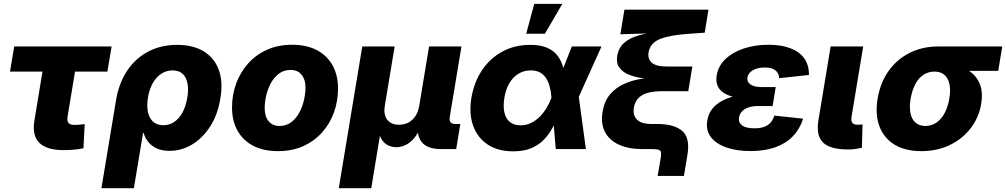

<svg xmlns="http://www.w3.org/2000/svg" viewBox="-20 -778 5250 1002"><path d="M311.5 5.4Q222.7 5.4 184.6 -33.4Q146.5 -72.3 159.7 -149.4L201.7 -404.3H32.2L54.2 -535.6H562.5L540.5 -404.3H371.6L332.5 -169.4Q329.1 -146.5 337.4 -136.2Q345.7 -126 370.6 -126Q381.3 -126 397 -127.4Q412.6 -128.9 421.9 -130.4L415.5 -4.4Q387.7 1.5 361.8 3.4Q335.9 5.4 311.5 5.4Z M509.3 204.1 585 -252Q599.6 -342.8 643.1 -408.2Q686.5 -473.6 753.4 -508.8Q820.3 -543.9 904.8 -543.9Q985.8 -543.9 1041.5 -511Q1097.2 -478 1121.1 -415.3Q1145 -352.5 1129.9 -263.2Q1116.2 -179.2 1076.9 -118.2Q1037.6 -57.1 982.4 -23.9Q927.2 9.3 864.7 9.3Q825.7 9.3 798.1 -3.4Q770.5 -16.1 753.7 -37.4Q736.8 -58.6 729.5 -84.5H726.6L678.7 204.1ZM832.5 -124.5Q864.7 -124.5 890.4 -142.3Q916 -160.2 933.1 -192.4Q950.2 -224.6 957.5 -268.6Q964.8 -312 958.3 -344Q951.7 -376 932.4 -393.3Q913.1 -410.6 880.4 -410.6Q848.6 -410.6 822 -393.3Q795.4 -376 777.3 -344.2Q759.3 -312.5 752 -268.6Q745.1 -225.1 752.2 -192.6Q759.3 -160.2 779.8 -142.3Q800.3 -124.5 832.5 -124.5Z M1430.7 10.7Q1355 10.7 1301.3 -17.3Q1247.6 -45.4 1219.2 -96.7Q1190.9 -147.9 1190.9 -217.3Q1190.9 -283.2 1212.6 -342.3Q1234.4 -401.4 1275.1 -447Q1315.9 -492.7 1374 -518.6Q1432.1 -544.4 1504.9 -544.4Q1580.6 -544.4 1634 -516.1Q1687.5 -487.8 1715.8 -436.5Q1744.1 -385.3 1744.1 -316.4Q1744.1 -251 1723.1 -192.1Q1702.1 -133.3 1661.6 -87.6Q1621.1 -42 1563 -15.6Q1504.9 10.7 1430.7 10.7ZM1438.5 -120.6Q1474.1 -120.6 1499.8 -140.1Q1525.4 -159.7 1542 -190.4Q1558.6 -221.2 1566.4 -256.1Q1574.2 -291 1574.2 -320.8Q1574.2 -350.1 1564.7 -370.6Q1555.2 -391.1 1538.1 -402.1Q1521 -413.1 1497.1 -413.1Q1461.4 -413.1 1435.5 -393.6Q1409.7 -374 1393.3 -343.5Q1377 -313 1369.1 -278.6Q1361.3 -244.1 1361.3 -213.4Q1361.3 -169.9 1382.1 -145.3Q1402.8 -120.6 1438.5 -120.6Z M1748 204.1 1870.6 -535.6H2039.6L1988.3 -226.6Q1982.9 -194.3 1990.7 -172.1Q1998.5 -149.9 2017.1 -138.4Q2035.6 -127 2062 -127Q2089.4 -127 2111.3 -138.4Q2133.3 -149.9 2147.9 -172.1Q2162.6 -194.3 2168 -226.6L2219.2 -535.6H2388.2L2327.1 -167Q2324.2 -148.9 2331.5 -139.9Q2338.9 -130.9 2357.4 -130.9H2382.3L2360.8 0H2281.2Q2209 0 2179.9 -37.8Q2150.9 -75.7 2162.6 -146.5L2170.9 -195.8H2196.3Q2187.5 -141.1 2170.9 -105.2Q2154.3 -69.3 2133.5 -48.3Q2112.8 -27.3 2090.6 -18.6Q2068.4 -9.8 2048.3 -9.8Q2027.3 -9.8 2007.3 -18.6Q1987.3 -27.3 1973.1 -48.3Q1959 -69.3 1954.1 -105.2Q1949.2 -141.1 1958 -195.8H1983.4L1917.5 204.1Z M2658.2 11.7Q2579.1 11.7 2525.6 -23.4Q2472.2 -58.6 2449.5 -121.3Q2426.8 -184.1 2439.9 -266.6Q2454.1 -350.1 2496.1 -412.4Q2538.1 -474.6 2602.3 -509.3Q2666.5 -543.9 2747.1 -543.9Q2802.2 -543.9 2836.9 -528.1Q2871.6 -512.2 2890.9 -485.8Q2910.2 -459.5 2918.5 -427.2Q2926.8 -395 2928.7 -362.8H2973.1L3000 -276.9L3037.6 0H2880.4L2857.9 -269Q2855.5 -301.3 2848.4 -327.1Q2841.3 -353 2828.6 -371.8Q2815.9 -390.6 2796.6 -400.6Q2777.3 -410.6 2750 -410.6Q2714.8 -410.6 2686.3 -393.6Q2657.7 -376.5 2638.7 -344.7Q2619.6 -313 2612.3 -268.1Q2605 -223.1 2612.3 -190.9Q2619.6 -158.7 2640.9 -141.4Q2662.1 -124 2696.3 -124Q2724.1 -124 2748.3 -135Q2772.5 -146 2793 -165.3Q2813.5 -184.6 2829.8 -210.7Q2846.2 -236.8 2857.4 -266.1L2964.4 -535.6H3119.1L2997.6 -266.1L2941.9 -179.7H2896.5Q2882.3 -146 2864.3 -112.3Q2846.2 -78.6 2819.6 -50.3Q2793 -22 2753.7 -5.1Q2714.4 11.7 2658.2 11.7ZM2726.1 -602.1 2768.1 -757.8H2914.6L2823.7 -602.1Z M3412.1 140.1 3426.8 54.2Q3431.2 30.3 3429.7 18.8Q3428.2 7.3 3417.2 3.7Q3406.2 0 3380.9 0H3332.5Q3259.8 0 3209.5 -23.2Q3159.2 -46.4 3137 -89.8Q3114.7 -133.3 3124.5 -193.8Q3133.8 -250.5 3163.8 -285.6Q3193.8 -320.8 3236.8 -340.1Q3279.8 -359.4 3328.9 -366.9Q3377.9 -374.5 3424.8 -374.5L3423.8 -364.3Q3379.4 -364.3 3337.2 -369.6Q3294.9 -375 3262.2 -388.2Q3229.5 -401.4 3212.2 -425.5Q3194.8 -449.7 3201.2 -487.3Q3208 -527.8 3236.1 -553.2Q3264.2 -578.6 3311.3 -592.8Q3358.4 -606.9 3420.9 -612.3L3423.8 -605.5L3217.3 -599.1L3238.8 -727.5H3677.2L3657.7 -607.4L3574.7 -601.6Q3478.5 -595.2 3426.5 -575.2Q3374.5 -555.2 3365.2 -506.8Q3358.4 -473.6 3380.1 -452.1Q3401.9 -430.7 3464.4 -430.7H3593.3L3571.8 -302.2H3437.5Q3397 -302.2 3365.5 -294.7Q3334 -287.1 3314.5 -269Q3294.9 -251 3288.6 -219.2Q3280.8 -179.2 3303 -155Q3325.2 -130.9 3381.8 -130.9H3410.2Q3497.6 -130.9 3540 -95Q3582.5 -59.1 3567.4 30.8L3549.3 140.1Z M3897 10.3Q3825.2 10.3 3771.2 -8.3Q3717.3 -26.9 3689.9 -62.5Q3662.6 -98.1 3671.4 -149.9Q3676.8 -184.6 3697.3 -210.2Q3717.8 -235.8 3750.2 -252.9Q3782.7 -270 3825.7 -278.6Q3868.7 -287.1 3919.4 -287.1H4022.5L4012.2 -224.6H3936Q3907.2 -224.6 3886.2 -217.3Q3865.2 -210 3852.5 -196.8Q3839.8 -183.6 3836.9 -165.5Q3832.5 -139.6 3852.3 -124Q3872.1 -108.4 3917 -108.4Q3946.8 -108.4 3967.3 -115.7Q3987.8 -123 4001 -137.7Q4014.2 -152.3 4021 -174.8L4171.4 -158.7Q4154.3 -105 4117.9 -67.1Q4081.5 -29.3 4026.4 -9.5Q3971.2 10.3 3897 10.3ZM3917.5 -260.7Q3867.2 -260.7 3827.9 -267.8Q3788.6 -274.9 3762.7 -289.8Q3736.8 -304.7 3725.8 -328.1Q3714.8 -351.6 3720.2 -384.8Q3729 -435.5 3767.1 -470.9Q3805.2 -506.3 3863.3 -525.4Q3921.4 -544.4 3990.2 -544.4Q4056.2 -544.4 4103.8 -526.6Q4151.4 -508.8 4176.8 -473.9Q4202.1 -439 4201.7 -386.7L4045.9 -370.1Q4045.4 -396.5 4026.4 -411.1Q4007.3 -425.8 3971.2 -425.8Q3932.6 -425.8 3908.2 -410.9Q3883.8 -396 3880.4 -373Q3877 -351.6 3896.2 -337.6Q3915.5 -323.7 3952.6 -323.7H4028.3L4018.1 -260.7Z M4405.3 2Q4312 2 4275.1 -34.4Q4238.3 -70.8 4251 -149.4L4314.9 -535.6H4484.9L4423.8 -168Q4420.4 -147 4428 -137Q4435.5 -127 4456.1 -127Q4464.8 -127 4470.9 -127.4Q4477.1 -127.9 4481.4 -128.9L4478 -6.8Q4466.3 -3.9 4447.5 -1Q4428.7 2 4405.3 2Z M4788.1 10.7Q4704.1 10.7 4648.4 -23.2Q4592.8 -57.1 4569.6 -118.7Q4546.4 -180.2 4560.1 -263.2Q4573.7 -345.7 4616.9 -407Q4660.2 -468.3 4727.1 -502Q4793.9 -535.6 4877.4 -535.6H5210.4L5189.5 -408.2H4955.1L4856 -404.3Q4824.7 -404.3 4799.3 -387.7Q4773.9 -371.1 4757.1 -339.6Q4740.2 -308.1 4732.4 -263.2Q4725.1 -218.8 4731.7 -186.8Q4738.3 -154.8 4758.1 -137.7Q4777.8 -120.6 4809.6 -120.6Q4840.8 -120.6 4866.2 -137.7Q4891.6 -154.8 4909.2 -186.8Q4926.8 -218.8 4934.1 -263.2Q4941.9 -308.1 4934.8 -339.6Q4927.7 -371.1 4908.2 -387.7Q4888.7 -404.3 4856.9 -404.3L4864.3 -450.2Q4922.4 -450.2 4970 -437.7Q5017.6 -425.3 5050 -398.9Q5082.5 -372.6 5096.2 -332.3Q5109.9 -292 5100.6 -236.3Q5089.4 -166.5 5047.1 -110.6Q5004.9 -54.7 4938.5 -22Q4872.1 10.7 4788.1 10.7Z"/></svg>

Font: Inter 20pt ExtraBold
Style: Italic
Weight: 800
Italic angle: -9.3988°
Version: Version 4.001;git-66647c0bb